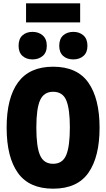

<svg xmlns="http://www.w3.org/2000/svg" viewBox="-20 -1127 640 1157"><path d="M300 10Q156 10 88 -85Q20 -180 20 -358Q20 -537 89 -631Q158 -725 300 -725Q445 -725 512.5 -629Q580 -533 580 -357Q580 -182 513 -86Q446 10 300 10ZM300 -140Q357 -140 379 -192.5Q401 -245 401 -360Q401 -470 379.5 -522Q358 -574 300 -574Q245 -574 222 -524Q199 -474 199 -358Q199 -242 221.5 -191Q244 -140 300 -140ZM422 -769Q384 -769 360.5 -790Q337 -811 337 -851Q337 -893 361 -914Q385 -935 422 -935Q459 -935 483 -913.5Q507 -892 507 -851Q507 -811 483 -790Q459 -769 422 -769ZM176 -769Q139 -769 115.5 -790Q92 -811 92 -851Q92 -893 115.5 -914Q139 -935 176 -935Q213 -935 237.5 -913.5Q262 -892 262 -851Q262 -811 237.5 -790Q213 -769 176 -769ZM137 -992V-1107H463V-992Z"/></svg>

Font: Noto Sans Mono Black
Style: Regular
Weight: 900
Designer: Monotype Design Team
Foundry: Monotype Imaging Inc.
Version: Version 2.014